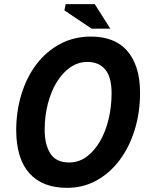

<svg xmlns="http://www.w3.org/2000/svg" viewBox="-20 -890 694 924"><path d="M58 -262Q58 -355 83.5 -437.5Q109 -520 156 -581.5Q203 -643 269.5 -678.5Q336 -714 418 -714Q472 -714 515.5 -698Q559 -682 589.5 -648.5Q620 -615 637 -564Q654 -513 654 -443Q654 -349 628.5 -266Q603 -183 556.5 -120.5Q510 -58 445.5 -22Q381 14 303 14Q185 14 122 -55.5Q59 -125 58 -262ZM195 -266Q195 -194 222.5 -151Q250 -108 313 -108Q359 -108 396.5 -135.5Q434 -163 461 -209.5Q488 -256 502.5 -316Q517 -376 517 -441Q517 -520 486 -556Q455 -592 401 -592Q356 -592 318.5 -566Q281 -540 253.5 -495.5Q226 -451 210.5 -391.5Q195 -332 195 -266ZM511 -752H421L290 -840L296 -870H436Z"/></svg>

Font: PT Sans
Style: Bold Italic
Weight: 700
Italic angle: -12°
Designer: A.Korolkova, O.Umpeleva, V.Yefimov
Foundry: ParaType Ltd
Version: Version 2.003W OFL